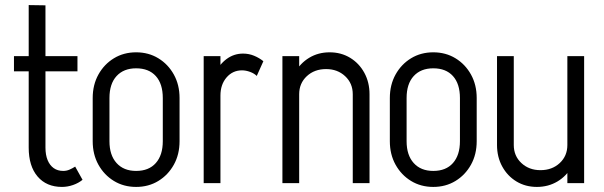

<svg xmlns="http://www.w3.org/2000/svg" viewBox="-20 -721 2380 756"><path d="M93 -139V-701L159 -700V-139ZM35 -440V-500H285V-440ZM93 -140H159Q159 -111 167.5 -90.5Q176 -70 191.5 -59Q207 -48 229 -48L224 15Q163 15 128 -26Q93 -67 93 -140ZM276 -65 305 -13Q289 0 267.5 7.5Q246 15 224 15L229 -48Q242 -48 253.5 -53Q265 -58 276 -65Z M621 -164V-336H687V-164ZM345 -164V-336H411V-164ZM514 -452V-515H518V-452ZM514 15V-48H518V15ZM345 -335Q345 -387 367.5 -427.5Q390 -468 428.5 -491.5Q467 -515 516 -515V-452Q467 -452 439 -421.5Q411 -391 411 -335ZM687 -335H621Q621 -391 593.5 -421.5Q566 -452 516 -452V-515Q565 -515 603.5 -491.5Q642 -468 664.5 -427.5Q687 -387 687 -335ZM345 -165H411Q411 -110 439 -79Q467 -48 516 -48V15Q467 15 428.5 -8.5Q390 -32 367.5 -72.5Q345 -113 345 -165ZM687 -165Q687 -113 664.5 -72.5Q642 -32 603.5 -8.5Q565 15 516 15V-48Q566 -48 593.5 -79Q621 -110 621 -165Z M782 0V-500H848V0ZM809 -345Q809 -392 826 -429.5Q843 -467 872 -488.5Q901 -510 937 -510L933 -444Q896 -444 872 -416Q848 -388 848 -345ZM991 -422Q981 -432 964.5 -438Q948 -444 933 -444L937 -510Q960 -510 980.5 -501.5Q1001 -493 1017 -480Z M1092 0V-500H1158V0ZM1369 0V-350H1435V0ZM1369 -350Q1369 -393 1339 -421Q1309 -449 1264 -449L1278 -515Q1323 -515 1358.5 -493.5Q1394 -472 1414.5 -434.5Q1435 -397 1435 -350ZM1120 -350Q1120 -397 1141 -434.5Q1162 -472 1197.5 -493.5Q1233 -515 1278 -515L1264 -449Q1218 -449 1188 -421Q1158 -393 1158 -350Z M1791 -164V-336H1857V-164ZM1515 -164V-336H1581V-164ZM1684 -452V-515H1688V-452ZM1684 15V-48H1688V15ZM1515 -335Q1515 -387 1537.5 -427.5Q1560 -468 1598.5 -491.5Q1637 -515 1686 -515V-452Q1637 -452 1609 -421.5Q1581 -391 1581 -335ZM1857 -335H1791Q1791 -391 1763.5 -421.5Q1736 -452 1686 -452V-515Q1735 -515 1773.5 -491.5Q1812 -468 1834.5 -427.5Q1857 -387 1857 -335ZM1515 -165H1581Q1581 -110 1609 -79Q1637 -48 1686 -48V15Q1637 15 1598.5 -8.5Q1560 -32 1537.5 -72.5Q1515 -113 1515 -165ZM1857 -165Q1857 -113 1834.5 -72.5Q1812 -32 1773.5 -8.5Q1735 15 1686 15V-48Q1736 -48 1763.5 -79Q1791 -110 1791 -165Z M2280 -500V0H2214V-500ZM2003 -500V-150H1937V-500ZM2003 -150Q2003 -107 2033 -79Q2063 -51 2108 -51L2094 15Q2049 15 2013.5 -6.5Q1978 -28 1957.5 -65.5Q1937 -103 1937 -150ZM2252 -150Q2252 -103 2231.5 -65.5Q2211 -28 2175 -6.5Q2139 15 2094 15L2108 -51Q2154 -51 2184 -79Q2214 -107 2214 -150Z"/></svg>

Font: Akshar Light Light
Style: Regular
Weight: 300
Version: Version 1.100